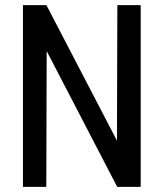

<svg xmlns="http://www.w3.org/2000/svg" viewBox="-20 -731 640 751"><path d="M530.3 0H438.5L162.6 -531.2L161.1 0H69.8V-710.9H161.6L437.5 -180.7L439 -710.9H530.3Z"/></svg>

Font: Roboto Mono
Style: Regular
Weight: 400
Designer: Google
Version: Version 2.000985; 2015; ttfautohint (v1.3)